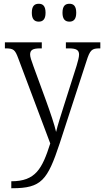

<svg xmlns="http://www.w3.org/2000/svg" viewBox="-20 -761 553 1020"><path d="M349 -646C370 -646 385 -658 385 -693C385 -730 370 -741 349 -741C327 -741 312 -730 312 -693C312 -658 327 -646 349 -646ZM186 -646C207 -646 222 -658 222 -693C222 -730 207 -741 186 -741C164 -741 149 -730 149 -693C149 -658 164 -646 186 -646ZM40 202V239H45C200 239 232 197 297 1L439 -435C458 -496 468 -504 509 -504H513V-536H330V-504H346C387 -504 400 -494 400 -471C400 -457 394 -436 387 -412L318 -195C302 -143 287 -99 278 -60C270 -97 247 -164 225 -225L158 -408C146 -441 140 -459 140 -471C140 -494 152 -504 193 -504H202V-536H6V-504H9C52 -504 60 -497 77 -451L247 1C204 136 169 202 40 202Z"/></svg>

Font: Noto Serif Khmer SemiCondensed Light
Style: Regular
Weight: 300
Width: 4
Designer: Danh Hong and the Monotype Design Team
Foundry: Monotype Imaging Inc.
Version: Version 2.004